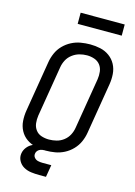

<svg xmlns="http://www.w3.org/2000/svg" viewBox="-157 -1008 891 1263"><g transform="rotate(15 288.0 -377.0)"><path d="M241 8Q273 8 305 2.5Q337 -3 367 -18.5Q397 -34 421 -59Q445 -84 458.5 -114.5Q472 -145 477 -176L534 -521Q540 -557 537.5 -592.5Q535 -628 519 -658Q503 -688 475.5 -708Q448 -728 414 -735.5Q380 -743 344 -743Q313 -743 280.5 -737.5Q248 -732 218 -716.5Q188 -701 164 -676.5Q140 -652 126.5 -621Q113 -590 108 -559L51 -214Q45 -178 47.5 -142.5Q50 -107 66 -77Q82 -47 109.5 -27.5Q137 -8 171.5 0Q206 8 241 8ZM243 -68Q216 -68 191.5 -76Q167 -84 152 -104Q137 -124 134 -149.5Q131 -175 135 -202L192 -547Q196 -572 208.5 -596Q221 -620 243.5 -637Q266 -654 291.5 -661Q317 -668 343 -668Q369 -668 393.5 -659.5Q418 -651 433 -631.5Q448 -612 451 -586Q454 -560 450 -534L393 -189Q389 -163 376.5 -139Q364 -115 342 -98Q320 -81 294 -74.5Q268 -68 243 -68ZM242 174H288L302 91H242Q226 91 211 87.5Q196 84 186 72Q176 60 179 44Q180 33 188.5 24Q197 15 208 11.5Q219 8 230 8V-22Q209 -22 187.5 -18Q166 -14 145.5 -4Q125 6 110.5 24.5Q96 43 92 65Q87 93 100 117Q113 141 136 154Q159 167 186.5 170.5Q214 174 242 174ZM229 -852H529V-928H229Z"/></g></svg>

Font: Iosevka Sparkle
Style: Italic
Weight: 400
Italic angle: -9°
Designer: Belleve Invis
Foundry: Belleve Invis
Version: Version 4.5.0; ttfautohint (v1.8.3)